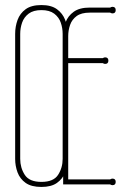

<svg xmlns="http://www.w3.org/2000/svg" viewBox="-20 -730 493 760"><path d="M248 -101Q248 -73 238 -47.5Q228 -22 205.5 -6Q183 10 144 10Q104 10 81.5 -6Q59 -22 49.5 -47.5Q40 -73 40 -101V-596Q40 -625 49.5 -651Q59 -677 81.5 -693.5Q104 -710 144 -710Q183 -710 205.5 -693.5Q228 -677 238 -651Q248 -625 248 -596ZM60 -101Q60 -66 78 -38Q96 -10 144 -10Q192 -10 210 -38Q228 -66 228 -101V-596Q228 -619 220.5 -640.5Q213 -662 194.5 -676Q176 -690 144 -690Q112 -690 93.5 -676Q75 -662 67.5 -640.5Q60 -619 60 -596ZM416 -20Q421 -23 425 -23Q438 -23 438 -10Q438 3 425 3Q421 3 416 0H230V-587Q230 -616 239.5 -641.5Q249 -667 272 -683.5Q295 -700 335 -700H416Q421 -703 425 -703Q438 -703 438 -690Q438 -677 425 -677Q421 -677 416 -680H335Q302 -680 283.5 -666.5Q265 -653 257.5 -631.5Q250 -610 250 -587V-500H387Q392 -503 396 -503Q409 -503 409 -490Q409 -477 396 -477Q392 -477 387 -480H250V-20Z"/></svg>

Font: Wire One
Style: Regular
Weight: 400
Designer: Alexei Vanyashin, Gayaneh Bagdasaryan
Foundry: Cyreal
Version: Version 1.102; ttfautohint (v1.8.3)